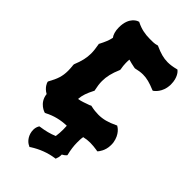

<svg xmlns="http://www.w3.org/2000/svg" viewBox="-284 -787 1084 1084"><g transform="rotate(45 257.5 -245.0)"><path d="M250 -450C247 -467 245 -482 245 -496C245 -505 245 -514 246 -524C262 -520 277 -515 296 -512L303 -511C324 -516 342 -519 360 -519C390 -519 419 -511 457 -495L463 -493L469 -497C470 -498 508 -525 511 -584V-592C511 -646 484 -671 482 -672L478 -676L472 -675C449 -669 429 -666 409 -666C376 -666 346 -675 308 -692L304 -694L300 -693C283 -687 260 -688 244 -688C206 -688 172 -695 138 -712L134 -714L129 -712C127 -712 75 -695 75 -611C75 -580 83 -558 93 -545C88 -520 78 -497 63 -468L61 -465L62 -460C66 -437 69 -416 69 -396C69 -361 61 -327 44 -286L43 -280C45 -263 46 -248 46 -235C46 -190 35 -160 10 -115L8 -111L9 -106C9 -105 18 -75 53 -56C60 10 121 26 117 25L121 26L126 24C168 2 213 -9 260 -10C260 0 261 9 261 19C261 37 260 56 257 75C227 88 194 96 158 101L153 102L150 107C145 116 142 128 142 140C142 177 164 210 191 221L196 224L201 220C245 192 292 174 340 167L347 166L349 160C353 151 355 141 355 132V125C363 121 370 116 376 110L380 105L379 100C372 72 368 43 368 16C368 0 368 -14 371 -30C387 -34 404 -36 422 -36C439 -36 457 -34 477 -31L483 -29L488 -34C489 -36 514 -63 514 -109C514 -115 514 -122 513 -129C504 -187 467 -208 465 -209L460 -212L454 -209C412 -189 379 -180 342 -180C324 -180 304 -182 282 -187L278 -188L274 -186C271 -184 268 -183 265 -182C238 -173 224 -166 198 -162C200 -193 210 -220 229 -257L231 -261L230 -265C225 -288 222 -308 222 -329C222 -364 230 -399 249 -443L250 -446Z"/></g></svg>

Font: Hanalei Fill
Style: Regular
Weight: 400
Designer: Astigmatic (AOETI)
Foundry: Astigmatic (AOETI)
Version: Version 1.000